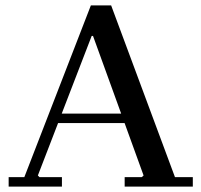

<svg xmlns="http://www.w3.org/2000/svg" viewBox="-20 -690 745 710"><path d="M12 0V-35H70L316 -670H391L627 -35H693V0H441V-35H504L511 -41L324 -557H319L120 -41L126 -35H209V0ZM173 -235V-270H478V-235Z"/></svg>

Font: Brygada 1918 Medium
Style: Regular
Weight: 500
Designer: Mateusz Machalski | Borys Kosmynka | Przemek Hoffer
Foundry: NIEPODLEGLA 2018
Version: Version 3.006